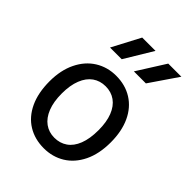

<svg xmlns="http://www.w3.org/2000/svg" viewBox="-228 -927 1056 1056"><g transform="rotate(45 300.0 -399.0)"><path d="M62 -276Q62 -361.5 93 -425.2Q124 -489 178.2 -522.8Q232.5 -556.5 300 -556.5Q371 -556.5 425 -522.8Q479 -489 508.5 -425.8Q538 -362.5 538 -276Q538 -186.5 506.8 -122.5Q475.5 -58.5 421.5 -25.5Q367.5 7.5 300 7.5Q229.5 7.5 175.8 -25.5Q122 -58.5 92 -122.2Q62 -186 62 -276ZM443 -276Q443 -339.5 425.5 -384Q408 -428.5 375.8 -451.5Q343.5 -474.5 300 -474.5Q257 -474.5 224.8 -451.8Q192.5 -429 174.8 -384.2Q157 -339.5 157 -276Q157 -211.5 175 -166.2Q193 -121 225.2 -97.8Q257.5 -74.5 300 -74.5Q343 -74.5 375.2 -96.8Q407.5 -119 425.2 -164.2Q443 -209.5 443 -276ZM257 -642H166L252.5 -806H356ZM445 -642H351.5L455 -806H557Z"/></g></svg>

Font: SplineSansMono30
Style: Regular
Weight: 400
Designer: Eben Sorkin, Mirko Velimirovic
Foundry: Sorkin Type
Version: Version 1.000